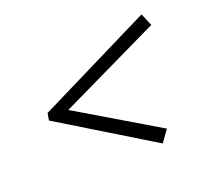

<svg xmlns="http://www.w3.org/2000/svg" viewBox="-78 -573 636 581"><g transform="rotate(-20 240.5 -282.5)"><path d="M382 -126 355 -88 55 -271 59 -294 428 -477 445 -437 121 -281Z"/></g></svg>

Font: Piazzolla Thin ExtraLight
Style: Italic
Weight: 250
Italic angle: -11.3°
Version: Version 2.005